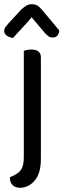

<svg xmlns="http://www.w3.org/2000/svg" viewBox="-34 -700 301 911"><path d="M13 141 33 132Q59 119 69 100Q79 81 79 44V-317H160V53Q160 123 131 156Q115 175 97 183Q79 191 62 191Q40 191 26.5 179Q13 167 13 141ZM160 -292H79V-459Q84 -461 94 -463Q104 -465 115 -465Q137 -465 148.5 -455.5Q160 -446 160 -428ZM181 -541 116 -618Q93 -590 70.5 -566.5Q48 -543 28 -520Q10 -522 -2 -531Q-14 -540 -14 -553Q-14 -564 -7.5 -572.5Q-1 -581 8 -591L69 -657Q82 -668 92.5 -674Q103 -680 116 -680Q132 -680 142.5 -674Q153 -668 163 -656L247 -556Q247 -543 239.5 -532.5Q232 -522 216 -522Q204 -522 196.5 -527.5Q189 -533 181 -541Z"/></svg>

Font: Baloo Tammudu 2
Style: Regular
Weight: 400
Designer: Maithili Shingre, Omkar Shende and Ek Type
Foundry: Ek Type
Version: Version 1.700